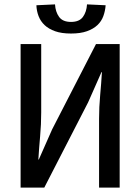

<svg xmlns="http://www.w3.org/2000/svg" viewBox="-20 -856 640 876"><path d="M74 0V-655H168V-343Q168 -289 163 -233.5Q158 -178 155 -128H157L218 -266L418 -655H526V0H432V-314Q432 -367 437 -421.5Q442 -476 445 -527H443L382 -389L182 0ZM304 -703Q261 -703 231.5 -713.5Q202 -724 183.5 -741.5Q165 -759 156 -782.5Q147 -806 146 -832L231 -836Q233 -802 249.5 -779Q266 -756 304 -756Q342 -756 358.5 -779Q375 -802 377 -836L462 -832Q460 -806 451.5 -782.5Q443 -759 424.5 -741.5Q406 -724 376.5 -713.5Q347 -703 304 -703Z"/></svg>

Font: SauceCodePro Nerd Font Mono
Style: Regular
Weight: 500
Monospace: yes
Designer: Paul D. Hunt, Teo Tuominen
Foundry: Adobe Systems Incorporated
Version: Version 2.030;PS 1.000;hotconv 16.6.51;makeotf.lib2.5.65220;